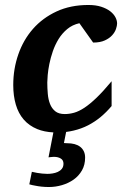

<svg xmlns="http://www.w3.org/2000/svg" viewBox="-20 -520 521 771"><path d="M321.8 112.8Q321.8 142.1 309.1 164.3Q296.4 186.5 275.6 201.2Q254.9 215.8 229 223.4Q203.1 231 176.8 231Q161.1 231 147 229.5Q132.8 228 121.6 225.6Q108.9 223.6 97.7 220.2L107.9 169.9Q118.7 172.4 129.4 174.3Q138.7 175.8 149.4 177Q160.2 178.2 169.9 178.2Q179.7 178.2 190.9 176.5Q202.1 174.8 211.9 170.4Q221.7 166 228.3 158Q234.9 149.9 234.9 137.2Q234.9 123 223.9 116.5Q212.9 109.9 197.8 109.9Q195.3 109.9 191.4 110.1Q187.5 110.4 183.6 110.8L174.8 111.8L194.3 11.7Q157.7 9.8 129.9 -1.5Q96.7 -15.1 75.2 -40Q53.7 -64.9 43.5 -100.1Q33.2 -135.3 33.2 -178.2Q33.2 -243.2 53.5 -301.5Q73.7 -359.9 112.5 -404.1Q151.4 -448.2 207.3 -474.1Q263.2 -500 335 -500Q364.7 -500 386.5 -492.9Q408.2 -485.8 422.4 -474.9Q436.5 -463.9 443.4 -450.9Q450.2 -438 450.2 -425.8Q450.2 -417 445.8 -403.8Q441.4 -390.6 430.4 -378.4Q419.4 -366.2 400.9 -357.7Q382.3 -349.1 354 -349.1L298.8 -426.8Q270.5 -420.4 250 -403.3Q229.5 -386.2 215.3 -363.3Q201.2 -340.3 192.1 -314Q183.1 -287.6 178.2 -263.2Q173.3 -238.8 171.6 -219Q169.9 -199.2 169.9 -189Q169.9 -166 171.9 -143.3Q173.8 -120.6 180.9 -102.5Q188 -84.5 201.9 -73.2Q215.8 -62 240.2 -62Q258.8 -62 277.8 -67.4Q296.9 -72.8 319.1 -87.4Q341.3 -102.1 367.9 -127.7Q394.5 -153.3 428.2 -193.8V-94.2Q407.7 -69.8 384.3 -50.3Q360.8 -30.8 333.7 -16.8Q306.6 -2.9 275.4 4.4Q261.2 7.8 245.6 9.8L236.8 54.2Q238.3 54.7 240.2 54.7Q242.7 55.2 251 55.2Q266.1 55.2 279.1 58.6Q292 62 301.5 69.1Q311 76.2 316.4 87.2Q321.8 98.1 321.8 112.8Z"/></svg>

Font: Charis SIL Eur
Style: Bold Italic
Weight: 700
Italic angle: -11°
Foundry: SIL International
Version: Version 5.000